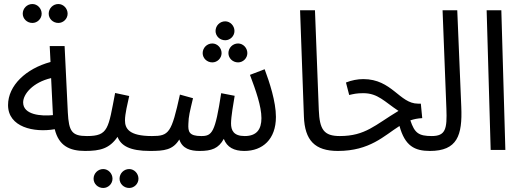

<svg xmlns="http://www.w3.org/2000/svg" viewBox="-20 -745 2597 954"><path d="M270 -631C295 -631 316 -652 316 -677C316 -703 295 -725 270 -725C243 -725 222 -703 222 -677C222 -652 243 -631 270 -631ZM141 -631C166 -631 187 -652 187 -677C187 -703 166 -725 141 -725C114 -725 93 -703 93 -677C93 -652 114 -631 141 -631ZM403 5C441 5 452 -12 452 -34C452 -56 440 -69 412 -69C337 -69 322 -92 317 -186L301 -516H227L231 -437C109 -404 20 -320 20 -223C20 -113 149 -85 252 -103C272 -21 325 5 403 5ZM95 -236C95 -278 144 -336 234 -357L243 -173C185 -167 95 -174 95 -236Z M402 5C479 5 524 -7 564 -65C581 -21 625 5 725 5C764 5 775 -12 775 -34C775 -56 763 -69 735 -69C620 -69 601 -107 601 -147C601 -179 614 -232 622 -268L552 -283C518 -106 519 -69 412 -69ZM622 189C647 189 668 168 668 143C668 117 647 95 622 95C595 95 574 117 574 143C574 168 595 189 622 189ZM493 189C518 189 539 168 539 143C539 117 518 95 493 95C466 95 445 117 445 143C445 168 466 189 493 189Z M1099 -545C1124 -545 1145 -566 1145 -591C1145 -617 1124 -639 1099 -639C1072 -639 1051 -617 1051 -591C1051 -566 1072 -545 1099 -545ZM1035 -435C1060 -435 1081 -456 1081 -481C1081 -507 1060 -529 1035 -529C1008 -529 987 -507 987 -481C987 -456 1008 -435 1035 -435ZM1163 -435C1188 -435 1209 -456 1209 -481C1209 -507 1188 -529 1163 -529C1136 -529 1115 -507 1115 -481C1115 -456 1136 -435 1163 -435ZM725 5C797 5 839 0 871 -52C886 -6 926 5 972 5C1031 5 1066 -7 1092 -55C1108 -13 1143 5 1194 5C1285 5 1351 -53 1351 -164C1351 -240 1319 -337 1295 -401L1222 -373C1251 -296 1279 -217 1279 -158C1279 -102 1255 -69 1196 -69C1140 -69 1128 -98 1128 -132C1128 -165 1140 -233 1146 -269L1079 -282C1049 -86 1034 -69 980 -69C919 -69 914 -91 916 -130C917 -168 923 -189 939 -257L874 -275C832 -84 820 -69 735 -69Z M1659 5C1698 5 1709 -12 1709 -34C1709 -56 1697 -69 1669 -69C1589 -69 1568 -101 1564 -199L1545 -694H1471L1490 -167C1494 -47 1545 5 1659 5Z M1659 5C1818 5 1889 -71 1965 -119C1992 -20 2040 5 2116 5C2155 5 2166 -12 2166 -34C2166 -56 2154 -69 2126 -69C2060 -69 2040 -84 2019 -147C2037 -153 2056 -157 2078 -158L2071 -230H2057C1965 -230 1928 -352 1785 -352C1757 -352 1726 -346 1699 -335L1715 -273C1737 -278 1752 -282 1785 -282C1858 -282 1890 -240 1960 -194C1843 -124 1796 -69 1668 -69Z M2116 5C2252 5 2278 -72 2272 -214L2252 -694H2179L2198 -205C2202 -104 2194 -69 2125 -69Z M2418 0H2491L2471 -694H2398Z"/></svg>

Font: Noto Sans Arabic UI XCn
Style: Regular
Weight: 400
Width: 2
Designer: Monotype Design Team, Nadine Chahine and Nizar Qandah
Foundry: Monotype Imaging Inc.
Version: Version 2.010